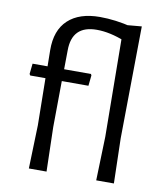

<svg xmlns="http://www.w3.org/2000/svg" viewBox="-81 -778 730 845"><g transform="rotate(10 284.5 -355.5)"><path d="M443 -692 428 -630 422 -625Q353 -653 294 -653Q183 -653 183 -541L182 -457H302L305 -451L300 -404H181L179 -198L184 0H105L111 -194L108 -404H40L36 -410L41 -457H108L107 -529Q106 -618 156 -664.5Q206 -711 298 -711Q367 -711 443 -692ZM480 -201 485 0H406L412 -195L407 -695L486 -702Z"/></g></svg>

Font: Alegreya Sans
Style: Regular
Weight: 400
Designer: Juan Pablo del Peral
Foundry: Huerta Tipografica
Version: Version 2.008; ttfautohint (v1.6)